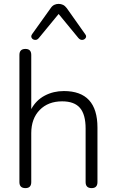

<svg xmlns="http://www.w3.org/2000/svg" viewBox="-20 -963 600 989"><path d="M111 6Q80 6 80 -25V-680Q80 -711 111 -711Q141 -711 141 -680V-401Q166 -447 210.5 -470.5Q255 -494 309 -494Q482 -494 482 -306V-25Q482 6 452 6Q421 6 421 -25V-301Q421 -373 392 -407Q363 -441 300 -441Q228 -441 184.5 -396.5Q141 -352 141 -277V-25Q141 6 111 6ZM180 -767Q171 -756 159.5 -757.5Q148 -759 143 -768Q138 -777 146 -788L241 -921Q249 -933 259.5 -938Q270 -943 282 -943Q294 -943 304.5 -938Q315 -933 324 -921L418 -788Q427 -777 421.5 -768Q416 -759 405 -757.5Q394 -756 384 -767L282 -891Z"/></svg>

Font: Nunito Light
Style: Regular
Weight: 300
Designer: Vernon Adams
Foundry: Vernon Adams
Version: Version 3.601; ttfautohint (v1.8.2.53-6de2)